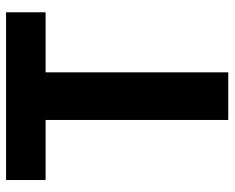

<svg xmlns="http://www.w3.org/2000/svg" viewBox="-88 -666 754 617"><g transform="rotate(-90 288.5 -357.0)"><path d="M365 0H212V-587H19V-714H558V-587H365Z"/></g></svg>

Font: Noto Sans Khmer UI
Style: Bold
Weight: 700
Designer: Danh Hong and the Monotype Design Team
Foundry: Monotype Imaging Inc.
Version: Version 2.002; ttfautohint (v1.8.4.7-5d5b)